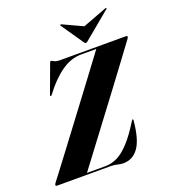

<svg xmlns="http://www.w3.org/2000/svg" viewBox="-187 -1020 1032 1150"><g transform="rotate(-20 329.0 -445.0)"><path d="M326 0H-18.5Q-27 0 -27 -6.5Q-27 -11.5 -21 -19.5Q-9.5 -34 20 -73Q49.5 -112 91 -167Q132.5 -222 179.8 -285Q227 -348 274.8 -411.5Q322.5 -475 364.8 -531.5Q407 -588 438 -629.5Q469 -671 482.5 -689H385.5Q320.5 -689 259 -645.8Q197.5 -602.5 139 -524Q132.5 -515 128.5 -517Q125 -519 129 -529L193.5 -703.5Q198 -715 201.5 -715Q206.5 -715 218.5 -707.5Q230.5 -700 256.5 -700H674.5Q684.5 -700 684.5 -694.5Q684 -690 679 -682Q650 -643 606.8 -584.5Q563.5 -526 512.8 -458.2Q462 -390.5 409.8 -321.2Q357.5 -252 310.8 -189.5Q264 -127 228.5 -80Q193 -33 176 -10.5H294Q332.5 -10.5 369.8 -28.5Q407 -46.5 447.5 -90.2Q488 -134 535.5 -211Q540.5 -218.5 543 -218.5Q547 -218.5 546 -210.5Q535.5 -93.5 499 -41.8Q462.5 10 401.5 10Q382.5 10 365 5Q347.5 0 326 0ZM450.5 -751.5Q442 -744 437 -744Q431.5 -744 426.5 -751.5L329.5 -892.5Q326.5 -897 330.5 -899.5Q333 -901.5 338 -898.5L462 -841L614.5 -898.5Q621 -901.5 623 -899.5Q625 -896.5 620.5 -892.5Z"/></g></svg>

Font: Fraunces 144pt
Style: Bold Italic
Weight: 700
Italic angle: -16°
Version: Version 1.000;[b76b70a41]